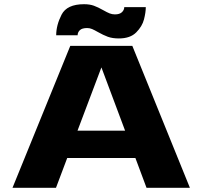

<svg xmlns="http://www.w3.org/2000/svg" viewBox="-20 -894 968 914"><path d="M677.5 0 624.5 -142H300L246.5 0H39.5L314.5 -675.5H610L884 0ZM349 -272H575.5L463 -572.5H462.5ZM546 -711Q515 -711 493.2 -719Q471.5 -727 446 -741.5Q429.5 -751 418.2 -755.8Q407 -760.5 395 -760.5Q370.5 -760.5 360 -750.2Q349.5 -740 349.5 -726H247.5Q247.5 -774 273 -824Q298.5 -874 380 -874Q407 -874 427 -866.8Q447 -859.5 471.5 -845.5Q490 -835 502 -830.2Q514 -825.5 527 -825.5Q549.5 -825.5 560.5 -836Q571.5 -846.5 571.5 -860H674Q674 -835 665.5 -801.8Q657 -768.5 628.5 -739.8Q600 -711 546 -711Z"/></svg>

Font: Anybody Wide
Style: Bold
Weight: 700
Width: 7
Designer: Tyler Finck
Foundry: Etcetera Type Company
Version: Version 1.000; ttfautohint (v1.8)